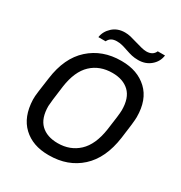

<svg xmlns="http://www.w3.org/2000/svg" viewBox="-197 -996 1084 1148"><g transform="rotate(30 345.0 -422.0)"><path d="M301 10Q193 10 127 -52Q61 -114 57 -231Q56 -250 61.5 -291Q67 -332 69 -345L75 -388Q95 -539 182.5 -617.5Q270 -696 399 -696H403Q512 -696 579.5 -633Q647 -570 647 -450Q647 -417 630 -298Q609 -147 522.5 -68.5Q436 10 306 10ZM532 -298Q549 -413 549 -442Q549 -526 506.5 -566.5Q464 -607 390 -607Q303 -607 246 -553.5Q189 -500 173 -388Q156 -263 156 -244Q156 -160 198 -119.5Q240 -79 315 -79Q400 -79 457.5 -132.5Q515 -186 532 -298ZM483 -750Q458 -750 438.5 -754.5Q419 -759 393 -768Q370 -776 353.5 -780Q337 -784 318 -784Q274 -784 259 -750H209Q215 -792 249 -823Q283 -854 334 -854Q354 -854 373 -849.5Q392 -845 425 -835Q445 -829 465 -824Q485 -819 499 -819Q544 -819 559 -854H609Q603 -809 568 -779.5Q533 -750 483 -750Z"/></g></svg>

Font: Chivo
Style: Italic
Weight: 400
Italic angle: -8.05°
Designer: Hector Gatti
Foundry: Omnibus-Type
Version: Version 1.007